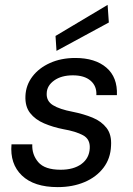

<svg xmlns="http://www.w3.org/2000/svg" viewBox="-20 -753 545 785"><path d="M216 12Q119 12 69.5 -35.5Q20 -83 27 -163H112Q110 -121 136.5 -90Q163 -59 228 -59Q281 -59 313 -82.5Q345 -106 347 -147Q349 -184 319.5 -200Q290 -216 238 -225Q197 -233 160.5 -248.5Q124 -264 103 -291Q82 -318 84 -361Q86 -405 112.5 -440Q139 -475 184.5 -495.5Q230 -516 288 -516Q369 -516 415 -476.5Q461 -437 458 -364H374Q376 -401 350.5 -423Q325 -445 278 -445Q231 -445 201.5 -424Q172 -403 171 -372Q169 -340 196.5 -323Q224 -306 277 -296Q322 -287 358.5 -272Q395 -257 416 -229.5Q437 -202 434 -157Q432 -105 403 -67Q374 -29 325.5 -8.5Q277 12 216 12ZM211 -545 207 -606 420 -733 425 -661Z"/></svg>

Font: DM Sans Italic
Style: Regular
Weight: 400
Italic angle: -10°
Designer: Colophon Foundry, Jonny Pinhorn
Foundry: Colophon Foundry
Version: Version 4.004; ttfautohint (v1.8.4.7-5d5b)